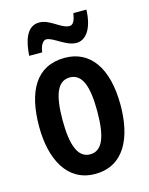

<svg xmlns="http://www.w3.org/2000/svg" viewBox="-114 -818 700 900"><g transform="rotate(-15 236.0 -367.5)"><path d="M79 -605H142C147 -641 161 -659 176 -659C208 -659 259 -606 309 -606C356 -606 391 -654 394 -745H331C325 -711 317 -691 298 -691C258 -691 216 -744 164 -744C99 -744 83 -667 79 -605ZM433 -272C433 -455 358 -553 237 -553C98 -553 38 -443 38 -272C38 -113 101 10 235 10C377 10 433 -115 433 -272ZM152 -272C152 -397 177 -458 236 -458C295 -458 320 -396 320 -272C320 -147 295 -85 236 -85C178 -85 152 -149 152 -272Z"/></g></svg>

Font: Noto Sans Myanmar UI ExtraCondensed SemiBold
Style: Regular
Weight: 600
Width: 2
Designer: Monotype Design Team
Foundry: Monotype Imaging Inc.
Version: Version 2.103